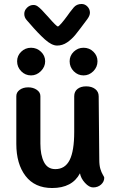

<svg xmlns="http://www.w3.org/2000/svg" viewBox="-20 -944 604 965"><path d="M504 -51Q504 -31 488 -16.5Q472 -2 448 -2Q428 -2 407 -25Q386 -48 382 -73Q343 1 242 1Q155 1 108.5 -59.5Q62 -120 62 -221V-461Q62 -480 79 -492.5Q96 -505 122 -505Q147 -505 165 -492.5Q183 -480 183 -461V-222Q183 -165 201 -129.5Q219 -94 258 -94Q307 -94 330 -139.5Q353 -185 353 -281V-460Q353 -484 369.5 -497Q386 -510 413 -510Q441 -510 458.5 -496.5Q476 -483 476 -460L479 -142Q479 -113 484.5 -95Q490 -77 497 -65.5Q504 -54 504 -51ZM66 -636Q66 -664 86.5 -684Q107 -704 136 -704Q165 -704 186 -684Q207 -664 207 -636Q207 -608 185.5 -586.5Q164 -565 136 -565Q107 -565 86.5 -586Q66 -607 66 -636ZM330 -636Q330 -664 350.5 -684Q371 -704 400 -704Q429 -704 449.5 -684Q470 -664 470 -636Q470 -607 449 -586Q428 -565 400 -565Q371 -565 350.5 -586Q330 -607 330 -636ZM432 -880Q432 -866 419 -848Q379 -794 360 -770.5Q341 -747 317.5 -731Q294 -715 267 -715Q240 -715 205.5 -746Q171 -777 130 -825Q123 -832 115 -842Q102 -856 102 -874Q102 -892 116 -905.5Q130 -919 148 -919Q159 -919 168 -913Q177 -907 190 -894Q198 -886 206 -876.5Q214 -867 224 -857Q264 -811 271 -811Q275 -811 288.5 -826.5Q302 -842 318 -864Q328 -879 350 -906Q365 -924 390 -924Q407 -924 419.5 -911Q432 -898 432 -880Z"/></svg>

Font: Mali SemiBold
Style: Regular
Weight: 600
Designer: Kitiyaporn Chalermlarp | Katatrad Aksorn Co.,Ltd.
Foundry: Cadson Demak Co.,Ltd.
Version: Version 1.000; ttfautohint (v1.6)